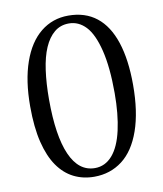

<svg xmlns="http://www.w3.org/2000/svg" viewBox="-91 -900 834 981"><g transform="rotate(-10 326.5 -409.0)"><path d="M319 8Q261 8 213 -16Q165 -40 130.5 -89.5Q96 -139 77 -216.5Q58 -294 58 -403Q58 -536 91.5 -631.5Q125 -727 186.5 -776.5Q248 -826 330 -826Q417 -826 476 -779.5Q535 -733 565 -642Q595 -551 595 -420Q595 -281 561 -184Q527 -87 464.5 -39.5Q402 8 319 8ZM159 -421Q159 -232 202.5 -133.5Q246 -35 330 -35Q383 -35 420.5 -78Q458 -121 476.5 -203.5Q495 -286 495 -395Q495 -530 473 -618.5Q451 -707 413.5 -746.5Q376 -786 326 -786Q282 -786 250.5 -760Q219 -734 198.5 -687Q178 -640 168.5 -572Q159 -504 159 -421Z"/></g></svg>

Font: Myanglish
Style: Regular
Weight: 400
Designer: KyawKyaw ( MaYenGone)
Foundry: TattooFont3D
Version: Version 1.003 December 13, 2014